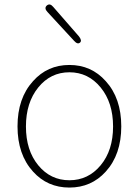

<svg xmlns="http://www.w3.org/2000/svg" viewBox="-20 -833 626 866"><path d="M129 -59Q59 -136 59 -263Q59 -390 129 -467Q194 -540 293 -540Q392 -540 457 -467Q527 -390 527 -263Q527 -136 457 -59Q392 13 293 13Q194 13 129 -59ZM152.5 -87.5Q208 -20 293 -20Q378 -20 434 -87.5Q490 -155 490 -262.5Q490 -370 434 -438.5Q378 -507 293 -507Q208 -507 152.5 -438.5Q97 -370 97 -262.5Q97 -155 152.5 -87.5ZM341 -641Q330 -631 314 -649L194 -779Q178 -796 191 -808Q205 -820 220 -802L336 -669Q351 -650 341 -641Z"/></svg>

Font: Resource Han Rounded JP ExtraLight
Style: Regular
Weight: 250
Designer: Cyano Hao (round all glyphs); Ryoko NISHIZUKA 西塚涼子 (kana, bopomofo & ideographs); Paul D. Hunt (Latin, Greek & Cyrillic)
Foundry: Cyano Hao
Version: 0.990